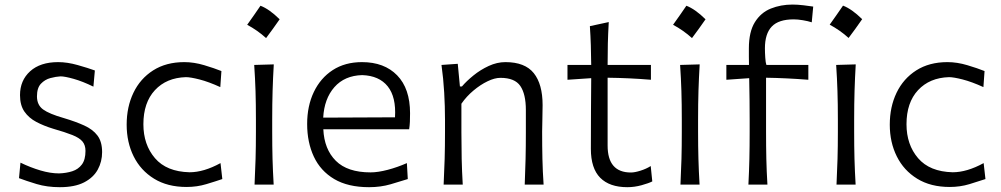

<svg xmlns="http://www.w3.org/2000/svg" viewBox="-20 -797 4323 829"><path d="M238.3 11.2Q183.1 11.2 137.9 -2.4Q92.8 -16.1 62 -27.8L68.4 -94.7Q111.8 -73.7 154.8 -61Q197.8 -48.3 234.9 -48.3Q266.1 -49.3 292 -57.6Q317.9 -65.9 333.5 -86.7Q349.1 -107.4 349.1 -145.5Q349.1 -170.4 336.2 -186Q323.2 -201.7 292.7 -213.9Q262.2 -226.1 209.5 -241.2Q169.4 -253.4 137 -270.5Q104.5 -287.6 85.4 -315.2Q66.4 -342.8 66.4 -386.2Q66.4 -449.7 110.1 -489.3Q153.8 -528.8 231 -528.8Q270.5 -528.8 315.4 -516.1Q360.4 -503.4 389.6 -492.7L383.3 -422.9Q336.4 -445.8 298.1 -456.5Q259.8 -467.3 241.2 -467.3Q221.7 -466.3 197.8 -460Q173.8 -453.6 156.7 -435.5Q139.6 -417.5 139.6 -380.9Q139.6 -343.8 166 -324.5Q192.4 -305.2 255.9 -287.1Q306.6 -272 343.8 -255.1Q380.9 -238.3 400.9 -211.7Q420.9 -185.1 420.9 -140.1Q420.9 -99.1 402.1 -64.7Q383.3 -30.3 343 -9.5Q302.7 11.2 238.3 11.2Z M785.6 10.3Q703.1 10.3 645.3 -25.4Q587.4 -61 557.1 -121.8Q526.9 -182.6 526.9 -258.8Q526.9 -335.4 556.2 -396.5Q585.4 -457.5 641.4 -493.2Q697.3 -528.8 775.9 -528.8Q817.4 -528.8 861.6 -515.6Q905.8 -502.4 936 -490.2L931.2 -420.9Q880.9 -443.8 841.6 -453.9Q802.2 -463.9 782.7 -463.9Q698.7 -461.4 648.9 -407.7Q599.1 -354 599.1 -260.7Q599.1 -172.4 649.2 -114Q699.2 -55.7 798.3 -53.2Q859.9 -53.2 932.1 -92.8L939.9 -23.9Q911.6 -14.2 871.1 -2Q830.6 10.3 785.6 10.3Z M1104.7 -772.2Q1142.9 -757.7 1187.4 -713.7Q1158.4 -671.8 1128.9 -632.6Q1110.6 -649.2 1090 -663.7Q1069.3 -678.2 1047.3 -690Q1062.3 -710.4 1076 -730.6Q1089.7 -750.7 1104.7 -772.2ZM1079.1 0Q1082 -57.6 1083.5 -111.1Q1085 -164.6 1085 -228.5V-280.8Q1085 -348.6 1083.3 -403.8Q1081.5 -459 1077.6 -516.6L1162.1 -519Q1158.7 -460.9 1157 -405Q1155.3 -349.1 1155.3 -280.8V-228.5Q1155.3 -164.6 1156.7 -111.1Q1158.2 -57.6 1161.6 0Z M1573.7 11.2Q1482.4 11.2 1423.1 -23.9Q1363.8 -59.1 1335 -120.8Q1306.2 -182.6 1306.2 -261.7Q1306.2 -339.4 1335 -399.7Q1363.8 -460 1416.7 -494.4Q1469.7 -528.8 1543 -528.8Q1639.2 -528.8 1694.8 -471.7Q1750.5 -414.6 1750.5 -308.1Q1750.5 -288.1 1749.8 -271.2Q1749 -254.4 1746.6 -238.8H1376Q1379.9 -152.8 1429.9 -102.8Q1480 -52.7 1580.1 -52.7Q1611.8 -52.7 1653.8 -63.7Q1695.8 -74.7 1736.8 -92.8L1740.7 -23.9Q1710.4 -14.2 1667 -1.5Q1623.5 11.2 1573.7 11.2ZM1685.5 -290.5Q1690.9 -377.9 1654.1 -424.1Q1617.2 -470.2 1543.9 -472.7Q1467.8 -470.7 1423.8 -420.7Q1379.9 -370.6 1375.5 -289.1Z M1895.5 0Q1898.4 -57.6 1899.9 -111.1Q1901.4 -164.6 1901.4 -228.5V-280.8Q1901.4 -337.4 1897.9 -397.5Q1894.5 -457.5 1886.2 -516.6L1956.5 -521.5L1965.8 -423.8H1974.6Q1994.1 -446.8 2024.2 -471.2Q2054.2 -495.6 2090.1 -512.2Q2126 -528.8 2162.1 -528.8Q2246.6 -528.8 2284.7 -481.2Q2322.8 -433.6 2322.8 -343.3Q2322.8 -310.1 2321.8 -280.8Q2320.8 -251.5 2320.8 -228.5Q2320.8 -164.6 2322 -111.1Q2323.2 -57.6 2327.1 0H2245.6Q2248 -57.6 2249.3 -110.8Q2250.5 -164.1 2250.5 -226.1V-322.3Q2250.5 -390.6 2226.6 -425.8Q2202.6 -460.9 2140.6 -460.9Q2115.7 -460.9 2085 -446Q2054.2 -431.2 2024.2 -406Q1994.1 -380.9 1972.2 -349.1V-226.1Q1972.2 -164.1 1973.4 -110.8Q1974.6 -57.6 1978 0Z M2688.5 11.2Q2611.8 11.2 2571.5 -29.5Q2531.2 -70.3 2531.2 -154.3Q2531.2 -240.2 2531.7 -319.6Q2532.2 -398.9 2532.7 -459.5L2430.2 -452.6V-516.6H2532.7Q2532.2 -561.5 2531 -601.3Q2529.8 -641.1 2526.9 -684.1L2608.4 -701.7Q2605.5 -649.9 2604.5 -608.6Q2603.5 -567.4 2603.5 -516.6H2790.5V-452.6Q2744.1 -456.5 2696.8 -458.7Q2649.4 -460.9 2603.5 -461.4V-168.5Q2603.5 -52.2 2704.1 -52.2Q2720.7 -52.2 2745.6 -60.1Q2770.5 -67.9 2789.6 -80.1L2796.4 -13.7Q2781.2 -5.9 2750.2 2.7Q2719.2 11.2 2688.5 11.2Z M2943.6 -772.2Q2981.7 -757.7 3026.3 -713.7Q2997.3 -671.8 2967.8 -632.6Q2949.5 -649.2 2928.8 -663.7Q2908.2 -678.2 2886.1 -690Q2901.2 -710.4 2914.9 -730.6Q2928.6 -750.7 2943.6 -772.2ZM2918 0Q2920.9 -57.6 2922.4 -111.1Q2923.8 -164.6 2923.8 -228.5V-280.8Q2923.8 -348.6 2922.1 -403.8Q2920.4 -459 2916.5 -516.6L3001 -519Q2997.6 -460.9 2995.8 -405Q2994.1 -349.1 2994.1 -280.8V-228.5Q2994.1 -164.6 2995.6 -111.1Q2997.1 -57.6 3000.5 0Z M3619.9 -772.7Q3658 -758.2 3702.6 -714.2Q3673.6 -672.3 3644 -633.1Q3625.8 -649.7 3605.1 -664.2Q3584.4 -678.7 3562.4 -690.5Q3577.4 -710.9 3591.1 -731.1Q3604.8 -751.2 3619.9 -772.7ZM3211.4 0Q3214.4 -57.6 3215.6 -111.1Q3216.8 -164.6 3216.8 -228.5V-280.3Q3216.8 -320.8 3216.3 -364.7Q3215.8 -408.7 3214.8 -459.5L3116.2 -452.6V-516.6H3213.9Q3213.4 -534.7 3213.4 -552.2Q3213.4 -569.8 3213.4 -587.9Q3213.4 -659.7 3239.3 -701.2Q3265.1 -742.7 3308.1 -760Q3351.1 -777.3 3401.9 -777.3Q3423.3 -777.3 3449.7 -774.2Q3476.1 -771 3491.2 -768.6L3484.9 -700.7Q3468.3 -706.1 3446.3 -709.7Q3424.3 -713.4 3407.2 -713.4Q3341.8 -713.4 3312.3 -682.4Q3282.7 -651.4 3282.7 -588.4Q3282.7 -569.8 3284.2 -547.9Q3285.6 -525.9 3289.1 -516.6H3470.2V-452.6Q3376 -460 3287.6 -461.4V-228.5Q3287.6 -164.6 3288.8 -111.1Q3290 -57.6 3293.5 0ZM3591.8 0Q3594.7 -57.6 3596.2 -111.1Q3597.7 -164.6 3597.7 -228.5V-280.8Q3597.7 -348.6 3595.9 -403.8Q3594.2 -459 3590.3 -516.6L3674.8 -519Q3671.4 -460.9 3669.7 -405Q3668 -349.1 3668 -280.8V-228.5Q3668 -164.6 3669.4 -111.1Q3670.9 -57.6 3674.3 0Z M4080.6 10.3Q3998 10.3 3940.2 -25.4Q3882.3 -61 3852.1 -121.8Q3821.8 -182.6 3821.8 -258.8Q3821.8 -335.4 3851.1 -396.5Q3880.4 -457.5 3936.3 -493.2Q3992.2 -528.8 4070.8 -528.8Q4112.3 -528.8 4156.5 -515.6Q4200.7 -502.4 4231 -490.2L4226.1 -420.9Q4175.8 -443.8 4136.5 -453.9Q4097.2 -463.9 4077.6 -463.9Q3993.7 -461.4 3943.8 -407.7Q3894 -354 3894 -260.7Q3894 -172.4 3944.1 -114Q3994.1 -55.7 4093.3 -53.2Q4154.8 -53.2 4227.1 -92.8L4234.9 -23.9Q4206.5 -14.2 4166 -2Q4125.5 10.3 4080.6 10.3Z"/></svg>

Font: Pinar DS1 Regular
Style: Regular
Weight: 400
Designer: Amin Abedi
Version: Version 3.000